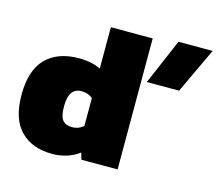

<svg xmlns="http://www.w3.org/2000/svg" viewBox="-100 -818 1081 954"><g transform="rotate(15 440.5 -340.5)"><path d="M605 -457 705.1 -690.9H880.9L771 -457ZM242.2 9.8Q138.2 9.8 79.1 -51Q20 -111.8 20 -234.9Q20 -361.8 80.6 -422.9Q141.1 -483.9 250 -483.9Q316.9 -483.9 361.8 -460.9V-673.8H577.1V0H391.1L380.9 -34.2Q322.3 9.8 242.2 9.8ZM304.2 -144Q336.9 -144 361.8 -166V-309.1Q338.9 -329.1 304.2 -329.1Q272 -329.1 255.4 -306.2Q238.8 -283.2 238.8 -232.9Q238.8 -183.1 254.6 -163.6Q270.5 -144 304.2 -144Z"/></g></svg>

Font: Kanit ExtraBold
Style: Regular
Weight: 800
Designer: Katatrad Team
Foundry: CadsonDemak
Version: Version 1.000;PS 001.000;hotconv 1.0.88;makeotf.lib2.5.64775